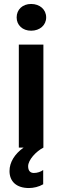

<svg xmlns="http://www.w3.org/2000/svg" viewBox="-20 -745 314 969"><path d="M137 -590C181 -590 213 -618 213 -657C213 -697 181 -725 137 -725C94 -725 64 -697 64 -657C64 -618 94 -590 137 -590ZM75 0H99C54 32 28 74 28 118C28 171 63 204 126 204C149 204 176 198 198 185V113C186 122 168 128 151 128C133 128 122 117 122 94C122 62 162 19 199 0V-520H75Z"/></svg>

Font: Fixel Display SemiBold
Style: Regular
Weight: 600
Designer: AlfaBravo + MacPaw
Foundry: Kyrylo Tkachov, Marchela Mozhyna, Serhii Makarenko, Maria Weinstein, Zakhar Kryvoshyya
Version: Version 1.211